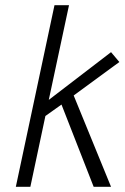

<svg xmlns="http://www.w3.org/2000/svg" viewBox="-20 -720 480 740"><path d="M264 -352 440 -481 408 -519 168 -335 246 -700H190L41 0H97L155 -273L217 -317L341 0H408Z"/></svg>

Font: Advent Pro
Style: Italic
Weight: 400
Italic angle: -12°
Designer: VivaRado, Andreas Kalpakidis
Foundry: VivaRado, Andreas Kalpakidis
Version: Version 3.000